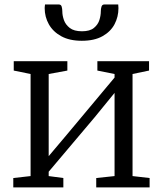

<svg xmlns="http://www.w3.org/2000/svg" viewBox="-20 -818 712 838"><path d="M38 0V-41L113.5 -49.5V-495L40 -510V-551H274V-510L192.5 -495V-136.5L271 -229.5L480 -479.5V-495L405 -510V-551H630.5V-510L558.5 -495V-49.5L633 -41V0H400V-41L480 -49.5V-412.5L393.5 -306.5L192.5 -68.5V-49.5L256.5 -41V0ZM236.5 -798.5Q246.5 -798.5 249.2 -789Q252 -779.5 252 -768Q252 -750.5 259 -730.5Q266 -710.5 284.5 -696Q303 -681.5 338 -681.5Q372 -681.5 389.8 -696Q407.5 -710.5 413.8 -730.5Q420 -750.5 420 -768Q420 -779.5 423 -789Q426 -798.5 435.5 -798.5H496Q496 -794.5 496.5 -790.5Q497 -786.5 497 -782.5Q497 -744.5 479.8 -712Q462.5 -679.5 427 -659.8Q391.5 -640 337 -640Q283.5 -640 247.5 -659.8Q211.5 -679.5 193.2 -712Q175 -744.5 175 -782.5Q175 -786.5 175.5 -790.5Q176 -794.5 176.5 -798.5Z"/></svg>

Font: Merriweather 28pt Light
Style: Regular
Weight: 300
Version: Version 2.100